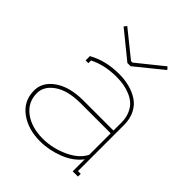

<svg xmlns="http://www.w3.org/2000/svg" viewBox="-188 -771 893 893"><g transform="rotate(45 258.5 -324.0)"><path d="M396 -657.2 407.2 -644 273.9 -536.1H252.9L120.1 -644L130.9 -657.2L258.8 -554.2H268.1ZM429.2 -108.9V-250H231.9Q147.9 -250 101.1 -217.8Q54.2 -185.5 54.2 -139.2Q54.2 -79.6 101.8 -44.2Q149.4 -8.8 223.1 -8.8Q286.1 -8.8 346.7 -36.4Q407.2 -64 429.2 -108.9ZM106.9 -430.2V-436L111.8 -438Q175.8 -473.1 263.2 -473.1Q299.3 -473.1 330.8 -464.8Q362.3 -456.5 388.7 -439.5Q415 -422.4 430.4 -391.8Q445.8 -361.3 445.8 -320.8V-18.1H463.9V0H429.2V-79.1Q397.5 -36.6 339.4 -13.9Q281.2 8.8 223.1 8.8Q143.1 8.8 89.6 -31Q36.1 -70.8 36.1 -139.2Q36.1 -194.3 89.4 -231.2Q142.6 -268.1 231.9 -268.1H429.2V-320.8Q429.2 -351.6 418.9 -375.7Q408.7 -399.9 392.6 -414.6Q376.5 -429.2 354 -438.5Q331.5 -447.8 309.6 -451.4Q287.6 -455.1 263.2 -455.1Q184.1 -455.1 125 -424.8V-407.2H106.9Z"/></g></svg>

Font: Rawengulk
Style: Light
Weight: 300
Version: Version 0.92